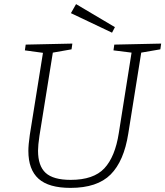

<svg xmlns="http://www.w3.org/2000/svg" viewBox="-20 -907 804 934"><path d="M764 -695 760 -667 667 -651 604 -257Q583 -123 518 -58Q453 7 323 7Q217 7 167.5 -37.5Q118 -82 118 -173Q118 -202 125 -251L189 -650L101 -662L105 -690L332 -695L328 -667L237 -651L172 -247Q165 -200 165 -174Q165 -100 202 -66Q239 -32 324 -32Q435 -32 487.5 -88Q540 -144 558 -260L620 -651L532 -662L536 -690ZM539 -775 525 -748 325 -843 350 -887Z"/></svg>

Font: Bitter Pro Light
Style: Italic
Weight: 300
Italic angle: -9°
Designer: Sol Matas, and Bitter project Authors
Foundry: Sol Matas
Version: Version 1.010